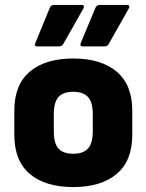

<svg xmlns="http://www.w3.org/2000/svg" viewBox="-20 -746 593 778"><path d="M277 12Q164 12 101 -41Q38 -94 38 -200V-297Q38 -403 101 -456Q164 -509 277 -509Q389 -509 452.5 -456Q516 -403 516 -297V-200Q516 -94 452.5 -41Q389 12 277 12ZM277 -123Q317 -123 336.5 -144Q356 -165 356 -215V-283Q356 -332 336.5 -353Q317 -374 277 -374Q236 -374 217 -353Q198 -332 198 -283V-215Q198 -165 217 -144Q236 -123 277 -123ZM132 -558Q117 -558 123 -571L182 -715Q187 -726 199 -726H309Q326 -726 317 -710L236 -567Q230 -558 219 -558ZM316 -558Q302 -558 307 -571L367 -715Q372 -726 384 -726H493Q510 -726 501 -710L420 -567Q415 -558 404 -558Z"/></svg>

Font: Sofia Sans Black
Style: Regular
Weight: 900
Designer: Botio Nikoltchev, Ani Petrova
Foundry: lettersoup
Version: Version 4.100; ttfautohint (v1.8.3)